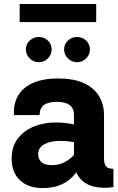

<svg xmlns="http://www.w3.org/2000/svg" viewBox="-20 -933 591 958"><path d="M460 -913.1H78.1V-822.8H460ZM270.5 -541.5Q195.3 -541.5 145 -519.3Q94.7 -497.1 70.6 -456.3Q46.4 -415.5 49.8 -358.9H177.7Q177.7 -393.6 199.5 -409.2Q221.2 -424.8 263.7 -424.8Q306.2 -424.8 327.6 -408.7Q349.1 -392.6 349.1 -358.9V-142.1Q349.1 -81.5 375.5 -47.6Q401.9 -13.7 446.5 -2.4Q491.2 8.8 545.9 0.5V-90.8Q519 -90.8 509 -103.5Q499 -116.2 499 -141.1V-358.9Q499 -413.1 473.6 -454.3Q448.2 -495.6 397.5 -518.6Q346.7 -541.5 270.5 -541.5ZM400.4 -154.8 353.5 -164.6Q346.7 -156.7 335.9 -147Q325.2 -137.2 310.8 -128.7Q296.4 -120.1 278.3 -114.5Q260.3 -108.9 238.8 -108.9Q204.1 -108.9 187.3 -123.8Q170.4 -138.7 170.4 -164.1Q170.4 -195.8 200.7 -212.9Q231 -230 279.3 -230Q300.3 -230 320.1 -228Q339.8 -226.1 358.4 -221.2L406.2 -298.3Q372.1 -308.1 335.7 -314.9Q299.3 -321.8 255.9 -321.8Q198.7 -321.8 148.9 -301.5Q99.1 -281.2 68.6 -241.2Q38.1 -201.2 38.1 -141.6Q38.1 -72.3 79.8 -33.4Q121.6 5.4 192.4 5.4Q238.8 5.4 273.2 -7.1Q307.6 -19.5 332.3 -41.7Q356.9 -64 373.5 -93Q390.1 -122.1 400.4 -154.8ZM108.9 -686.5Q108.9 -660.6 128.2 -641.6Q147.5 -622.6 173.8 -622.6Q200.2 -622.6 219 -641.6Q237.8 -660.6 237.8 -686.5Q237.8 -712.4 219 -730.5Q200.2 -748.5 173.8 -748.5Q147.5 -748.5 128.2 -730.5Q108.9 -712.4 108.9 -686.5ZM299.8 -686.5Q299.8 -660.6 318.8 -641.6Q337.9 -622.6 364.3 -622.6Q390.6 -622.6 409.7 -641.6Q428.7 -660.6 428.7 -686.5Q428.7 -712.4 409.7 -730.5Q390.6 -748.5 364.3 -748.5Q337.9 -748.5 318.8 -730.5Q299.8 -712.4 299.8 -686.5Z"/></svg>

Font: Estedad-FD-VF Thin
Style: Regular
Weight: 100
Designer: Amin Abedi
Version: Version 5.0